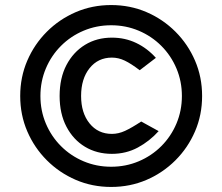

<svg xmlns="http://www.w3.org/2000/svg" viewBox="-20 -730 880 760"><path d="M420 10Q345 10 280 -18Q215 -46 165.5 -95.5Q116 -145 88 -210Q60 -275 60 -350Q60 -425 88 -490Q116 -555 165.5 -604.5Q215 -654 280 -682Q345 -710 420 -710Q495 -710 560 -682Q625 -654 674.5 -604.5Q724 -555 752 -490Q780 -425 780 -350Q780 -275 752 -210Q724 -145 674.5 -95.5Q625 -46 560 -18Q495 10 420 10ZM420 -70Q478 -70 529 -91.5Q580 -113 618.5 -151.5Q657 -190 678.5 -241Q700 -292 700 -350Q700 -408 678.5 -459Q657 -510 618.5 -548.5Q580 -587 529 -608.5Q478 -630 420 -630Q362 -630 311 -608.5Q260 -587 221.5 -548.5Q183 -510 161.5 -459Q140 -408 140 -350Q140 -292 161.5 -241Q183 -190 221.5 -151.5Q260 -113 311 -91.5Q362 -70 420 -70ZM423 -121Q363 -121 316.5 -149Q270 -177 243 -228.5Q216 -280 216 -350Q216 -421 243 -472.5Q270 -524 316.5 -552.5Q363 -581 423 -581Q475 -581 519 -560Q563 -539 597 -501L533 -452Q499 -478 474 -490Q449 -502 423 -502Q368 -502 334.5 -460Q301 -418 301 -350Q301 -283 334.5 -241.5Q368 -200 423 -200Q449 -200 475 -212Q501 -224 539 -249L608 -211Q572 -171 525.5 -146Q479 -121 423 -121Z"/></svg>

Font: Zen Kaku Gothic New Black
Style: Regular
Weight: 900
Designer: Yoshimichi Ohira
Foundry: Positype
Version: Version 1.001